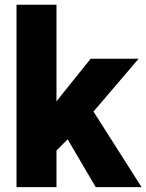

<svg xmlns="http://www.w3.org/2000/svg" viewBox="-20 -770 602 790"><path d="M374 0 258.3 -196.8 212.4 -150.9V0H47.9V-750.5H212.4V-352.5L229 -374L353 -528.3H550.3L364.7 -311L562.5 0Z"/></svg>

Font: Vazirmatn UI Black
Style: Regular
Weight: 900
Designer: Saber Rastikerdar
Foundry: Saber Rastikerdar
Version: Version 33.003